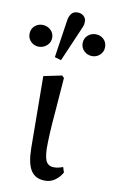

<svg xmlns="http://www.w3.org/2000/svg" viewBox="-90 -839 540 901"><g transform="rotate(10 180.0 -389.0)"><path d="M191 13Q145 13 123.5 -20Q102 -53 101 -125L98 -469L185 -487L195 -477Q188 -378 182.5 -315Q177 -252 175 -211Q173 -170 173 -136Q175 -88 186.5 -72Q198 -56 221 -56Q232 -56 243 -58.5Q254 -61 264 -65L272 -40Q260 -18 239 -2.5Q218 13 191 13ZM53 -601Q31 -601 15.5 -616Q0 -631 0 -653Q0 -676 15.5 -690.5Q31 -705 53 -705Q75 -705 91.5 -690.5Q108 -676 108 -653Q108 -631 91.5 -616Q75 -601 53 -601ZM167 -557 136 -566 163 -746Q166 -766 176 -778.5Q186 -791 205 -791Q223 -791 234.5 -780.5Q246 -770 246 -755Q246 -748 245 -741.5Q244 -735 236 -717ZM307 -601Q285 -601 269 -616Q253 -631 253 -653Q253 -676 269 -690.5Q285 -705 307 -705Q329 -705 344.5 -690.5Q360 -676 360 -653Q360 -631 344.5 -616Q329 -601 307 -601Z"/></g></svg>

Font: Source Serif Pro
Style: Regular
Weight: 400
Designer: Frank Grießhammer
Foundry: Adobe Systems Incorporated
Version: Version 3.001;hotconv 1.0.111;makeotfexe 2.5.65597